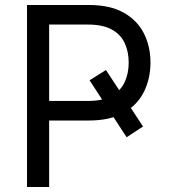

<svg xmlns="http://www.w3.org/2000/svg" viewBox="-20 -747 675 767"><path d="M403.3 -467.3 551.3 -241.7 485.8 -198.7 337.9 -426.3ZM87.9 0V-727.1H334Q419.4 -727.1 473.9 -696.5Q528.3 -666 554.7 -613.8Q581.1 -561.5 581.1 -497.1Q581.1 -432.6 554.9 -380.1Q528.8 -327.6 474.4 -296.6Q419.9 -265.6 335.4 -265.6H159.2V-343.8H332.5Q391.1 -343.8 426.5 -364Q461.9 -384.3 478 -418.9Q494.1 -453.6 494.1 -497.1Q494.1 -540.5 478 -575.2Q461.9 -609.9 426 -629.4Q390.1 -648.9 331.1 -648.9H176.3V0Z"/></svg>

Font: Sahel VF Regular
Style: Regular
Weight: 400
Foundry: Saber Rastikerdar (saber.rastikerdar@gmail.com)
Version: Version 3.4.0